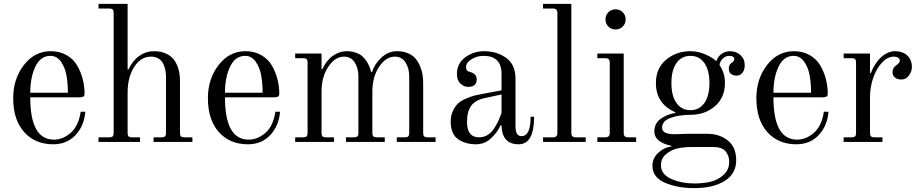

<svg xmlns="http://www.w3.org/2000/svg" viewBox="-20 -732 4742 990"><path d="M136 -254H330Q330 -304 322.5 -344.5Q315 -385 294 -414.5Q273 -444 240 -444Q189 -444 162.5 -388.5Q136 -333 136 -254ZM48 -226Q48 -325 103 -396.5Q158 -468 242 -468Q288 -468 323.5 -447.5Q359 -427 378 -394Q397 -361 406.5 -324Q416 -287 416 -248Q416 -237 409 -233.5Q402 -230 385 -230H136Q136 -12 258 -12Q304 -12 344.5 -47Q385 -82 396 -156H420Q414 -83 369.5 -35.5Q325 12 254 12Q161 12 104.5 -51Q48 -114 48 -226Z M488 0V-24H544Q556 -24 561 -29Q566 -34 566 -46V-666Q566 -678 561 -683Q556 -688 544 -688H488V-712H638V-374L642 -373Q664 -420 698.5 -444Q733 -468 774 -468Q812 -468 840 -454Q868 -440 882 -417Q896 -394 902 -369Q908 -344 908 -315V-46Q908 -34 913 -29Q918 -24 930 -24H972V0H772V-24H814Q826 -24 831 -29Q836 -34 836 -46V-334Q836 -354 832.5 -371Q829 -388 821 -404.5Q813 -421 797 -430.5Q781 -440 759 -440Q706 -440 672 -387Q638 -334 638 -254V-46Q638 -34 643 -29Q648 -24 660 -24H702V0Z M1140 -254H1334Q1334 -304 1326.5 -344.5Q1319 -385 1298 -414.5Q1277 -444 1244 -444Q1193 -444 1166.5 -388.5Q1140 -333 1140 -254ZM1052 -226Q1052 -325 1107 -396.5Q1162 -468 1246 -468Q1292 -468 1327.5 -447.5Q1363 -427 1382 -394Q1401 -361 1410.5 -324Q1420 -287 1420 -248Q1420 -237 1413 -233.5Q1406 -230 1389 -230H1140Q1140 -12 1262 -12Q1308 -12 1348.5 -47Q1389 -82 1400 -156H1424Q1418 -83 1373.5 -35.5Q1329 12 1258 12Q1165 12 1108.5 -51Q1052 -114 1052 -226Z M1502 0V-24H1544Q1556 -24 1561 -29Q1566 -34 1566 -46V-410Q1566 -422 1561 -427Q1556 -432 1544 -432H1502V-456H1638V-376L1642 -375Q1663 -421 1696.5 -444.5Q1730 -468 1768 -468Q1793 -468 1813.5 -461Q1834 -454 1847 -443Q1860 -432 1870 -416.5Q1880 -401 1885 -388Q1890 -375 1894 -360H1898Q1910 -400 1945.5 -434Q1981 -468 2028 -468Q2059 -468 2083.5 -457.5Q2108 -447 2122 -430.5Q2136 -414 2145.5 -392Q2155 -370 2158.5 -348.5Q2162 -327 2162 -304V-46Q2162 -34 2167 -29Q2172 -24 2184 -24H2226V0H2026V-24H2068Q2080 -24 2085 -29Q2090 -34 2090 -46V-339Q2090 -380 2071 -410Q2052 -440 2016 -440Q1970 -440 1935 -388Q1900 -336 1900 -260V-46Q1900 -34 1905 -29Q1910 -24 1922 -24H1964V0H1764V-24H1806Q1818 -24 1823 -29Q1828 -34 1828 -46V-339Q1828 -380 1809 -410Q1790 -440 1754 -440Q1708 -440 1673 -388Q1638 -336 1638 -260V-46Q1638 -34 1643 -29Q1648 -24 1660 -24H1702V0Z M2388 -103Q2388 -24 2450 -24Q2474 -24 2493.5 -35.5Q2513 -47 2527.5 -69.5Q2542 -92 2549.5 -108.5Q2557 -125 2566 -150V-245L2479 -226Q2431 -216 2409.5 -186.5Q2388 -157 2388 -103ZM2304 -106Q2304 -137 2316 -161.5Q2328 -186 2343.5 -200Q2359 -214 2386 -225Q2413 -236 2429.5 -240Q2446 -244 2474 -249L2566 -266V-351Q2566 -444 2473 -444Q2439 -444 2411 -426.5Q2383 -409 2383 -387Q2383 -377 2386 -372Q2390 -364 2401 -362Q2438 -352 2438 -323Q2438 -284 2394 -284Q2372 -284 2354 -301Q2336 -318 2336 -350Q2336 -405 2379 -436.5Q2422 -468 2476 -468Q2542 -468 2590 -433.5Q2638 -399 2638 -326V-80Q2638 -30 2669 -30Q2716 -30 2716 -130H2734Q2734 12 2654 12Q2569 12 2566 -84L2561 -86Q2546 -51 2512.5 -19.5Q2479 12 2434 12Q2381 12 2342.5 -14Q2304 -40 2304 -106Z M2780 0V-24H2832Q2854 -24 2854 -46V-666Q2854 -688 2832 -688H2780V-712H2926V-46Q2926 -24 2948 -24H3000V0Z M3154 -580Q3132 -580 3117 -595Q3102 -610 3102 -632Q3102 -654 3117 -669Q3132 -684 3154 -684Q3176 -684 3191 -669Q3206 -654 3206 -632Q3206 -610 3191 -595Q3176 -580 3154 -580ZM3060 0V-24H3102Q3124 -24 3124 -46V-410Q3124 -432 3102 -432H3060V-456H3196V-46Q3196 -24 3218 -24H3260V0Z M3344 122Q3344 85 3373 57Q3402 29 3442 23V20Q3354 1 3354 -54Q3354 -95 3385.5 -118.5Q3417 -142 3463 -150V-153Q3362 -196 3362 -304Q3362 -380 3414.5 -424Q3467 -468 3540 -468Q3582 -468 3622.5 -449Q3663 -430 3673 -416Q3682 -442 3702 -455Q3722 -468 3742 -468Q3776 -468 3798 -448Q3820 -428 3820 -396Q3820 -372 3808.5 -357Q3797 -342 3778 -342Q3762 -342 3750 -350.5Q3738 -359 3738 -378Q3738 -400 3755 -410Q3766 -417 3766 -428Q3766 -444 3739 -444Q3721 -444 3706.5 -429.5Q3692 -415 3690 -396Q3718 -357 3718 -304Q3718 -229 3666.5 -184.5Q3615 -140 3540 -140Q3483 -140 3438.5 -124.5Q3394 -109 3394 -73Q3394 -40 3458 -40Q3479 -40 3492 -41Q3504 -42 3523 -42H3626Q3690 -42 3733 -7.5Q3776 27 3776 94Q3776 164 3716.5 201Q3657 238 3560 238Q3472 238 3408 210Q3344 182 3344 122ZM3442 -304Q3442 -238 3468 -201Q3494 -164 3540 -164Q3586 -164 3612 -201Q3638 -238 3638 -304Q3638 -370 3612 -407Q3586 -444 3540 -444Q3494 -444 3468 -407Q3442 -370 3442 -304ZM3388 120Q3388 167 3441 190.5Q3494 214 3560 214Q3605 214 3642.5 205.5Q3680 197 3710 170.5Q3740 144 3740 102Q3740 71 3721.5 48.5Q3703 26 3657 26H3546Q3506 26 3473 33.5Q3440 41 3414 63Q3388 85 3388 120Z M3968 -254H4162Q4162 -304 4154.5 -344.5Q4147 -385 4126 -414.5Q4105 -444 4072 -444Q4021 -444 3994.5 -388.5Q3968 -333 3968 -254ZM3880 -226Q3880 -325 3935 -396.5Q3990 -468 4074 -468Q4120 -468 4155.5 -447.5Q4191 -427 4210 -394Q4229 -361 4238.5 -324Q4248 -287 4248 -248Q4248 -237 4241 -233.5Q4234 -230 4217 -230H3968Q3968 -12 4090 -12Q4136 -12 4176.5 -47Q4217 -82 4228 -156H4252Q4246 -83 4201.5 -35.5Q4157 12 4086 12Q3993 12 3936.5 -51Q3880 -114 3880 -226Z M4330 0V-24H4372Q4384 -24 4389 -29Q4394 -34 4394 -46V-410Q4394 -422 4389 -427Q4384 -432 4372 -432H4330V-456H4466V-356L4470 -355Q4491 -408 4524.5 -438Q4558 -468 4596 -468Q4634 -468 4658 -446Q4682 -424 4682 -386Q4682 -364 4667 -343Q4652 -322 4627 -322Q4608 -322 4595 -332Q4582 -342 4582 -360Q4582 -382 4602 -396Q4620 -408 4620 -420Q4620 -428 4611.5 -434Q4603 -440 4588 -440Q4557 -440 4528.5 -410Q4500 -380 4483 -332Q4466 -284 4466 -232V-46Q4466 -34 4471 -29Q4476 -24 4488 -24H4530V0Z"/></svg>

Font: Old Standard TT
Style: Regular
Weight: 400
Designer: Alexey Kryukov <alexios@thessalonica.org.ru>
Version: Version 2.2